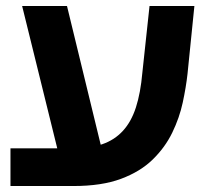

<svg xmlns="http://www.w3.org/2000/svg" viewBox="-20 -622 695 642"><path d="M15 0V-126H226Q282 -126 322.5 -140Q363 -154 391 -184.5Q419 -215 434.5 -263Q450 -311 456 -379L480 -602H630L607 -375Q602 -330 591 -279Q580 -228 556 -178.5Q532 -129 490.5 -88.5Q449 -48 384.5 -24Q320 0 226 0ZM186 -67 54 -602H204L334 -67Z"/></svg>

Font: Noto Sans
Style: Bold
Weight: 700
Designer: Monotype Design Team
Foundry: Monotype Imaging Inc.
Version: Version 2.000;GOOG;noto-source:20170915:90ef993387c0; ttfaut